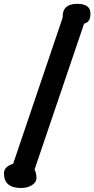

<svg xmlns="http://www.w3.org/2000/svg" viewBox="-84 -791 486 988"><path d="M381.5 -720Q381.5 -676.4 348.7 -669.2L93.8 81.5Q103.6 98.5 103.6 125.6Q103.6 147.2 80 162.1Q56.4 176.4 24.6 176.4Q-63.6 176.4 -63.6 101Q-63.6 66.2 -16.4 51.8L238.5 -700.5Q235.9 -771.3 313.3 -771.3Q381.5 -771.3 381.5 -721.5Z"/></svg>

Font: Myanmar Handwriting
Style: Regular
Weight: 400
Designer: Khon Soe Zaw Thu
Foundry: PaOh Unicode khonsoezawthu@gmail.com and @hotmail.com
Version: Version 1.30 November 9, 2016